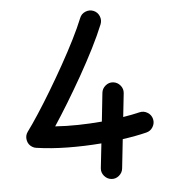

<svg xmlns="http://www.w3.org/2000/svg" viewBox="-52 -737 744 831"><g transform="rotate(-5 319.5 -321.5)"><path d="M442.4 -370.1Q460.9 -368.2 473.4 -353.3Q485.8 -338.4 483.9 -319.8L472.7 -216.8Q512.2 -223.1 544.9 -231Q563.5 -235.4 579.8 -225.3Q596.2 -215.3 600.6 -196.8Q605 -178.7 595 -162.1Q585 -145.5 566.4 -141.1Q519 -129.4 462.4 -121.6L448.7 4.4Q446.8 22.9 431.9 35.4Q417 47.9 398.4 45.9Q379.9 43.9 367.4 29.1Q355 14.2 356.9 -4.4L368.7 -111.3Q295.9 -105.5 222.7 -106.4Q149.4 -107.4 86.4 -116.7Q77.1 -117.7 68.8 -123Q51.8 -133.3 47.9 -153.3Q43.9 -173.3 55.7 -189.5Q76.7 -217.8 105.2 -261.5Q133.8 -305.2 165.3 -357.7Q196.8 -410.2 227.3 -464.6Q257.8 -519 283.2 -569.6Q308.6 -620.1 324.7 -660.2Q331.5 -677.7 349.4 -685.1Q367.2 -692.4 384.8 -685.5Q402.3 -678.2 409.7 -660.6Q417 -643.1 410.2 -625.5Q391.6 -579.6 363.5 -523.9Q335.4 -468.3 302.5 -410.2Q269.5 -352.1 236.6 -298.1Q203.6 -244.1 175.8 -202.1Q223.6 -198.7 275.6 -199.7Q327.6 -200.7 378.9 -205.1L392.1 -328.6Q394 -347.2 408.9 -359.6Q423.8 -372.1 442.4 -370.1Z"/></g></svg>

Font: Mikhak Medium
Style: Regular
Weight: 500
Designer: Amin Abedi
Version: Version 3.3